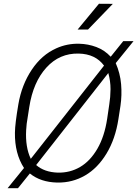

<svg xmlns="http://www.w3.org/2000/svg" viewBox="-20 -951 723 1011"><path d="M280.8 10.3Q193.8 8.3 137.2 -37.6L74.7 40H20L106.4 -66.4Q57.1 -142.6 58.6 -252Q59.1 -299.3 76.7 -401.9Q94.2 -504.4 147 -583.5Q199.7 -662.6 276.9 -696.8Q333.5 -722.2 397 -720.7Q443.8 -719.7 487.3 -703.4Q530.8 -687 563 -652.3L628.9 -734.4H683.1L589.4 -618.7Q612.8 -565.4 617.7 -507.8Q622.6 -449.7 614.3 -393.6L603.5 -323.7Q587.4 -219.2 540.8 -142.3Q494.1 -65.4 428 -27.1Q361.8 11.2 284.2 10.3ZM117.7 -265.6Q112.8 -176.3 142.1 -114.7L527.8 -605.5Q482.4 -667 394.5 -668.9Q293.5 -671.4 224.1 -595Q154.8 -518.6 134.3 -388.2L120.6 -299.8ZM562 -481.4Q562 -524.4 550.3 -566.4L170.4 -82Q213.4 -44.4 284.2 -42Q348.6 -40.5 401.9 -71.8Q455.1 -103 492.7 -167.7Q530.3 -232.4 544.4 -326.2Q558.6 -419.9 560.1 -439.9Q561.5 -460 562 -481.4ZM501 -931.2 574.2 -930.7 443.4 -795.4H388.7Z"/></svg>

Font: RobotoInd Light
Style: Italic
Weight: 300
Italic angle: -12°
Designer: Google
Version: Version 2.001151; 2014